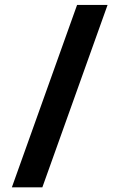

<svg xmlns="http://www.w3.org/2000/svg" viewBox="-20 -704 497 799"><path d="M29.3 75.7H156.2L427.7 -683.6H300.8Z"/></svg>

Font: Saman Dere
Style: Regular
Weight: 400
Designer: Tuna Ça_lar Gümü_
Foundry: Tuna Ça_lar Gümü_
Version: Version 1.001;hotconv 1.0.109;makeotfexe 2.5.65596